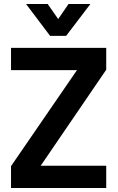

<svg xmlns="http://www.w3.org/2000/svg" viewBox="-20 -939 588 958"><path d="M35 -1V-110L364 -589H35V-700H510V-591L183 -112H510V-1ZM230 -760 110 -919H218L303 -797H238L322 -919H431L310 -760Z"/></svg>

Font: Inclusive Sans SemiBold
Style: Regular
Weight: 600
Designer: Olivia King
Foundry: Olivia King
Version: Version 2.004